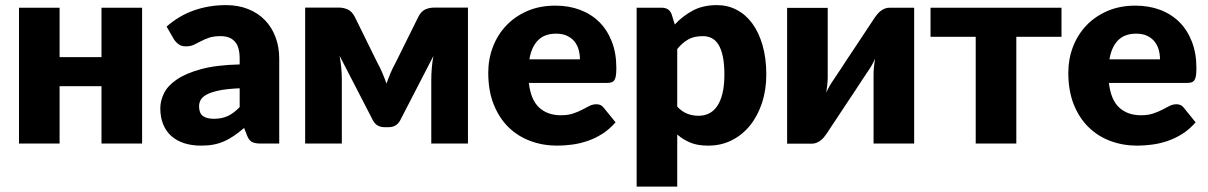

<svg xmlns="http://www.w3.org/2000/svg" viewBox="-20 -548 4612 733"><path d="M522.5 -518.5V0H367.5V-219H207.5V0H52.5V-518.5H207.5V-330H367.5V-518.5Z M895 -211Q848.5 -209 818.5 -203Q788.5 -197 771 -188Q753.5 -179 746.8 -167.5Q740 -156 740 -142.5Q740 -116 754.5 -105.2Q769 -94.5 797 -94.5Q827 -94.5 849.5 -105Q872 -115.5 895 -139ZM616 -446.5Q663 -488 720.2 -508.2Q777.5 -528.5 843 -528.5Q890 -528.5 927.8 -513.2Q965.5 -498 991.8 -470.8Q1018 -443.5 1032 -406Q1046 -368.5 1046 -324V0H975Q953 0 941.8 -6Q930.5 -12 923 -31L912 -59.5Q892.5 -43 874.5 -30.5Q856.5 -18 837.2 -9.2Q818 -0.5 796.2 3.8Q774.5 8 748 8Q712.5 8 683.5 -1.2Q654.5 -10.5 634.2 -28.5Q614 -46.5 603 -73.2Q592 -100 592 -135Q592 -163 606 -191.8Q620 -220.5 654.5 -244.2Q689 -268 747.5 -284Q806 -300 895 -302V-324Q895 -369.5 876.2 -389.8Q857.5 -410 823 -410Q795.5 -410 778 -404Q760.5 -398 746.8 -390.5Q733 -383 720 -377Q707 -371 689 -371Q673 -371 662 -379Q651 -387 644 -398Z M1766.5 -519V0H1626.5V-245.5Q1626.5 -264.5 1628.5 -288.5Q1630.5 -312.5 1634.5 -334L1507.5 -88Q1493.5 -62.5 1464 -62.5H1447.5Q1418 -62.5 1404 -88L1276.5 -335Q1280.5 -313 1282.8 -289Q1285 -265 1285 -245.5V0H1145V-519H1275Q1291 -519 1306.8 -512.2Q1322.5 -505.5 1333.5 -485.5L1421 -308Q1431 -290.5 1439.5 -270.2Q1448 -250 1455.5 -229Q1463 -250 1471.5 -270.2Q1480 -290.5 1490 -308L1578 -485.5Q1589 -506 1604.8 -512.5Q1620.5 -519 1636.5 -519Z M2194 -321.5Q2194 -340 2189.2 -357.5Q2184.5 -375 2173.8 -388.8Q2163 -402.5 2145.5 -411Q2128 -419.5 2103 -419.5Q2059 -419.5 2034 -394.2Q2009 -369 2001 -321.5ZM1999 -231.5Q2006.5 -166.5 2038.5 -137.2Q2070.5 -108 2121 -108Q2148 -108 2167.5 -114.5Q2187 -121 2202.2 -129Q2217.5 -137 2230.2 -143.5Q2243 -150 2257 -150Q2275.5 -150 2285 -136.5L2330 -81Q2306 -53.5 2278.2 -36.2Q2250.5 -19 2221.2 -9.2Q2192 0.5 2162.8 4.2Q2133.5 8 2107 8Q2052.5 8 2004.8 -9.8Q1957 -27.5 1921.2 -62.5Q1885.5 -97.5 1864.8 -149.5Q1844 -201.5 1844 -270.5Q1844 -322.5 1861.8 -369Q1879.5 -415.5 1912.8 -450.5Q1946 -485.5 1993.2 -506Q2040.5 -526.5 2100 -526.5Q2151.5 -526.5 2194.2 -510.5Q2237 -494.5 2267.8 -464Q2298.5 -433.5 2315.8 -389.2Q2333 -345 2333 -289Q2333 -271.5 2331.5 -260.5Q2330 -249.5 2326 -243Q2322 -236.5 2315.2 -234Q2308.5 -231.5 2298 -231.5Z M2565.5 -141Q2583 -122 2603.5 -114Q2624 -106 2646.5 -106Q2668 -106 2686 -114.5Q2704 -123 2717.2 -141.8Q2730.5 -160.5 2738 -190.5Q2745.5 -220.5 2745.5 -263.5Q2745.5 -304.5 2739.5 -332.5Q2733.5 -360.5 2722.8 -377.8Q2712 -395 2697 -402.5Q2682 -410 2663.5 -410Q2629.5 -410 2607.5 -397.5Q2585.5 -385 2565.5 -361ZM2556 -454.5Q2586.5 -487 2625.2 -507.8Q2664 -528.5 2717.5 -528.5Q2758 -528.5 2792.5 -510.5Q2827 -492.5 2852 -458.5Q2877 -424.5 2891.2 -375.2Q2905.5 -326 2905.5 -263.5Q2905.5 -205 2889.2 -155.5Q2873 -106 2843.8 -69.5Q2814.5 -33 2773.8 -12.5Q2733 8 2683.5 8Q2643 8 2615.5 -3.5Q2588 -15 2565.5 -34.5V164.5H2410.5V-518.5H2506.5Q2535.5 -518.5 2544.5 -492.5Z M3470 -518.5V0H3315V-264Q3315 -277 3316.5 -292.2Q3318 -307.5 3320.5 -323.5Q3308.5 -296.5 3295 -278Q3294 -277 3286.8 -266Q3279.5 -255 3268.2 -237.8Q3257 -220.5 3242.8 -199Q3228.5 -177.5 3213.5 -155Q3178.5 -102.5 3135 -36.5Q3130.5 -30 3124.8 -23.2Q3119 -16.5 3112 -11.2Q3105 -6 3097 -2.8Q3089 0.5 3080 0.5H2985V-518H3140V-254Q3140 -241.5 3138.5 -226Q3137 -210.5 3134.5 -194.5Q3146.5 -221.5 3160 -240Q3160.5 -241 3168 -252Q3175.5 -263 3186.8 -280.2Q3198 -297.5 3212.2 -319Q3226.5 -340.5 3241.5 -363Q3276.5 -415.5 3320 -481.5Q3324.5 -488 3330.2 -494.8Q3336 -501.5 3343 -506.8Q3350 -512 3358 -515.2Q3366 -518.5 3375 -518.5Z M4032.5 -407.5H3860V0H3705V-407.5H3532.5V-518.5H4032.5Z M4408.5 -321.5Q4408.5 -340 4403.8 -357.5Q4399 -375 4388.2 -388.8Q4377.5 -402.5 4360 -411Q4342.5 -419.5 4317.5 -419.5Q4273.5 -419.5 4248.5 -394.2Q4223.5 -369 4215.5 -321.5ZM4213.5 -231.5Q4221 -166.5 4253 -137.2Q4285 -108 4335.5 -108Q4362.5 -108 4382 -114.5Q4401.5 -121 4416.8 -129Q4432 -137 4444.8 -143.5Q4457.5 -150 4471.5 -150Q4490 -150 4499.5 -136.5L4544.5 -81Q4520.5 -53.5 4492.8 -36.2Q4465 -19 4435.8 -9.2Q4406.5 0.5 4377.2 4.2Q4348 8 4321.5 8Q4267 8 4219.2 -9.8Q4171.5 -27.5 4135.8 -62.5Q4100 -97.5 4079.2 -149.5Q4058.5 -201.5 4058.5 -270.5Q4058.5 -322.5 4076.2 -369Q4094 -415.5 4127.2 -450.5Q4160.5 -485.5 4207.8 -506Q4255 -526.5 4314.5 -526.5Q4366 -526.5 4408.8 -510.5Q4451.5 -494.5 4482.2 -464Q4513 -433.5 4530.2 -389.2Q4547.5 -345 4547.5 -289Q4547.5 -271.5 4546 -260.5Q4544.5 -249.5 4540.5 -243Q4536.5 -236.5 4529.8 -234Q4523 -231.5 4512.5 -231.5Z"/></svg>

Font: Lato ExtraBold
Style: Regular
Weight: 800
Designer: Lukasz Dziedzic with Adam Twardoch and Botio Nikoltchev
Foundry: tyPoland Lukasz Dziedzic
Version: Version 2.015; 2015-08-06; http://www.latofonts.com/